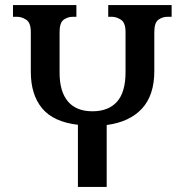

<svg xmlns="http://www.w3.org/2000/svg" viewBox="-20 -734 711 754"><path d="M405 -714H654V-668H637Q618 -668 602 -656.5Q586 -645 586 -608V-455Q586 -360 537.5 -307.5Q489 -255 399 -243V0H286V-244Q190 -255 145.5 -308.5Q101 -362 101 -452V-608Q101 -645 83 -656.5Q65 -668 48 -668H31V-714H280V-668H265Q246 -668 230 -656.5Q214 -645 214 -608V-448Q214 -375 246.5 -336Q279 -297 343 -297Q406 -297 439.5 -334.5Q473 -372 473 -451V-608Q473 -645 455 -656.5Q437 -668 420 -668H405Z"/></svg>

Font: Noto Serif Georgian SemiCondensed Medium
Style: Regular
Weight: 500
Width: 4
Designer: Monotype Design Team, Akaki Razmadze
Foundry: Google LLC
Version: Version 2.003; ttfautohint (v1.8.4.7-5d5b)